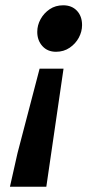

<svg xmlns="http://www.w3.org/2000/svg" viewBox="-20 -528 371 722"><path d="M17.4 174.2 45.9 47.6 128.9 -269.7H218.9L154.2 174.2ZM190.6 -333.3Q158.7 -333.3 139.4 -354.7Q120.1 -376.1 120.1 -408.1Q120.1 -433.1 132.6 -455.9Q145.1 -478.6 166.9 -493.4Q188.7 -508.1 217.8 -508.1Q249.9 -508.1 269.3 -487.6Q288.6 -467.1 288.6 -433.6Q288.6 -409.4 276.5 -386.6Q264.3 -363.7 242 -348.5Q219.7 -333.3 190.6 -333.3Z"/></svg>

Font: Source Sans Variable
Style: Italic
Weight: 200
Italic angle: -11°
Designer: Paul D. Hunt
Foundry: Adobe Systems Incorporated
Version: Version 3.006;hotconv 1.0.111;makeotfexe 2.5.65597